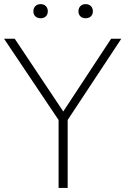

<svg xmlns="http://www.w3.org/2000/svg" viewBox="-31 -932 622 952"><path d="M259.5 0V-355.5L270.5 -320.5L-11 -740H42L292.5 -364.5H273L520 -740H570.5L293.5 -320.5L304.5 -355.5V0ZM393.5 -841.5Q377.5 -841.5 367.8 -850.8Q358 -860 358 -876Q358 -892 367.8 -901.8Q377.5 -911.5 393.5 -911.5Q409.5 -911.5 419.5 -901.8Q429.5 -892 429.5 -876Q429.5 -860 419.5 -850.8Q409.5 -841.5 393.5 -841.5ZM170.5 -841.5Q154.5 -841.5 144.5 -850.8Q134.5 -860 134.5 -876Q134.5 -892 144.5 -901.8Q154.5 -911.5 170.5 -911.5Q186.5 -911.5 196.2 -901.8Q206 -892 206 -876Q206 -860 196.2 -850.8Q186.5 -841.5 170.5 -841.5Z"/></svg>

Font: Encode Sans SC Condensed Thin ExtraLight
Style: Regular
Weight: 250
Version: Version 3.002